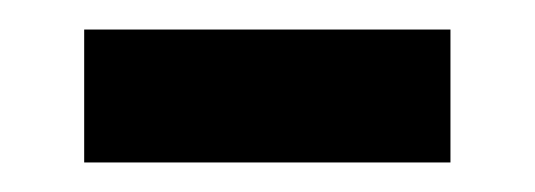

<svg xmlns="http://www.w3.org/2000/svg" viewBox="-20 -333 362 130"><path d="M37 -223H285V-313H37Z"/></svg>

Font: Noto Sans Arabic UI Md
Style: Regular
Weight: 500
Designer: Monotype Design Team, Nadine Chahine and Nizar Qandah
Foundry: Monotype Imaging Inc.
Version: Version 2.010